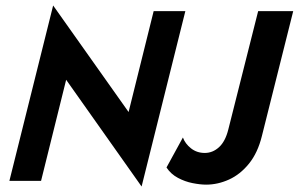

<svg xmlns="http://www.w3.org/2000/svg" viewBox="-20 -666 1100 707"><path d="M501.4 20.8 223.6 -372.2 131.2 0H14.6L175.7 -645.8L453.5 -253.5L545.8 -625H662.5ZM738.9 13.9Q717.4 13.9 689.2 8.3Q661.1 2.8 635.1 -11.1Q609 -25 593.1 -49.3L653.5 -159.7Q661.8 -136.8 683.3 -119.8Q704.9 -102.8 734 -102.8Q763.2 -102.8 786.5 -124Q809.7 -145.1 820.8 -189.6L930.6 -625H1059.7L944.4 -165.3Q929.2 -103.5 896.9 -63.5Q864.6 -23.6 823.3 -4.9Q781.9 13.9 738.9 13.9Z"/></svg>

Font: Afacad
Style: Bold Italic
Weight: 700
Italic angle: -14°
Designer: Kristian Moeller
Foundry: Dicotype
Version: Version 1.000; ttfautohint (v1.8.4.7-5d5b)